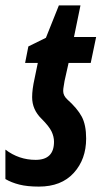

<svg xmlns="http://www.w3.org/2000/svg" viewBox="-41 -681 389 711"><path d="M278 -168Q278 -219 261.5 -249.5Q245 -280 208 -313Q193 -327 193 -344Q193 -352 195 -362.5Q197 -373 198 -381L213 -448H295L315 -544H233L257 -661H177L129 -541L64 -509L52 -448H99L87 -390Q78 -350 78 -321Q78 -275 113 -241Q141 -213 150 -194Q159 -175 159 -156Q159 -89 91 -89Q29 -89 -21 -127V-18Q1 -5 30.5 2.5Q60 10 103 10Q186 10 232 -40.5Q278 -91 278 -168Z"/></svg>

Font: Noto Sans Display Condensed
Style: Bold Italic
Weight: 700
Width: 3
Designer: Monotype Design team
Foundry: Monotype Imaging Inc.
Version: 1.000